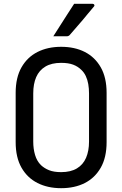

<svg xmlns="http://www.w3.org/2000/svg" viewBox="-20 -965 640 1005"><path d="M300 -720Q371 -720 424 -693Q477 -666 507.5 -612.5Q538 -559 538 -479V-221Q538 -141 507.5 -87.5Q477 -34 424 -7Q371 20 300 20Q230 20 176.5 -7Q123 -34 92.5 -87.5Q62 -141 62 -221V-479Q62 -559 92.5 -612.5Q123 -666 176.5 -693Q230 -720 300 -720ZM154 -224Q154 -186 163.5 -154Q173 -122 194 -101Q212 -84 237 -74Q262 -64 300 -64Q350 -64 382.5 -83.5Q415 -103 430.5 -139Q446 -175 446 -224V-476Q446 -502 442 -525Q438 -548 429 -567Q420 -586 406 -599Q388 -617 363 -626.5Q338 -636 300 -636Q250 -636 217.5 -616.5Q185 -597 169.5 -561.5Q154 -526 154 -476ZM368 -945H465Q471 -945 473.5 -940Q476 -935 471 -930Q453 -909 439.5 -892.5Q426 -876 413.5 -861Q401 -846 385 -828Q369 -810 346 -783Q344 -780 339.5 -777.5Q335 -775 329 -775H259Q279 -806 296 -833Q313 -860 330.5 -887Q348 -914 368 -945Z"/></svg>

Font: Code D OnePiece
Style: Regular
Weight: 400
Version: Version 1.085; ttfautohint (v1.8.4.7-5d5b);Nerd Fonts 3.0.2